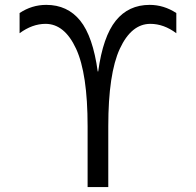

<svg xmlns="http://www.w3.org/2000/svg" viewBox="-20 -760 796 780"><path d="M419.9 -247.1V0H335.9V-247.1Q335.9 -460.9 289.1 -562Q242.2 -663.1 165 -663.1Q111.3 -663.1 59.6 -625V-707Q109.4 -740.2 168 -740.2Q253.9 -740.2 305.7 -676.3Q357.4 -612.3 377 -469.7H378.9Q398.4 -611.3 450.2 -675.8Q502 -740.2 587.9 -740.2Q645.5 -740.2 696.3 -707V-625Q645.5 -663.1 590.8 -663.1Q513.7 -663.1 466.8 -562Q419.9 -460.9 419.9 -247.1Z"/></svg>

Font: Mgen+ 1c regular
Style: Regular
Weight: 400
Designer: [Source Han Sans]
Ryoko NISHIZUKA  (kana & ideographs); Paul D. Hunt (Latin, Greek & Cyrillic); Wenlong ZHANG  (bopomofo
Version: Version 1.059.20150602